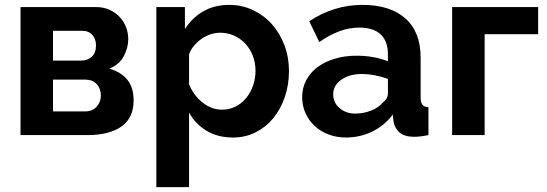

<svg xmlns="http://www.w3.org/2000/svg" viewBox="-20 -553 2239 786"><path d="M374 -524Q403 -524 427 -513.5Q451 -503 468.5 -485Q486 -467 495.5 -443Q505 -419 505 -392Q505 -358 487 -323.5Q469 -289 428 -272Q474 -259 500.5 -227.5Q527 -196 527 -142Q527 -70 477 -35Q427 0 339 0H64V-524ZM311 -305Q339 -305 356 -321Q373 -337 373 -367Q373 -392 358.5 -409.5Q344 -427 315 -427H197V-305ZM329 -97Q358 -97 375.5 -116Q393 -135 393 -162Q393 -190 376 -208.5Q359 -227 330 -227H197V-97Z M934 10Q872 10 826 -17.5Q780 -45 754 -92V213H620V-524H737V-434Q766 -480 812 -506.5Q858 -533 918 -533Q971 -533 1016 -511.5Q1061 -490 1093.5 -453.5Q1126 -417 1144.5 -367.5Q1163 -318 1163 -263Q1163 -206 1146 -156Q1129 -106 1098.5 -69Q1068 -32 1026 -11Q984 10 934 10ZM889 -104Q919 -104 944.5 -117Q970 -130 988 -152Q1006 -174 1016 -203Q1026 -232 1026 -263Q1026 -296 1015 -324.5Q1004 -353 984.5 -374Q965 -395 938.5 -407Q912 -419 881 -419Q862 -419 842 -412.5Q822 -406 805 -394Q788 -382 774.5 -366Q761 -350 754 -331V-208Q772 -163 809 -133.5Q846 -104 889 -104Z M1396 10Q1358 10 1325 -2.5Q1292 -15 1268 -37.5Q1244 -60 1230.5 -90Q1217 -120 1217 -156Q1217 -193 1233.5 -224.5Q1250 -256 1279.5 -278Q1309 -300 1350 -312.5Q1391 -325 1440 -325Q1475 -325 1508.5 -319Q1542 -313 1568 -302V-332Q1568 -384 1538.5 -412Q1509 -440 1451 -440Q1409 -440 1369 -425Q1329 -410 1287 -381L1246 -466Q1347 -533 1464 -533Q1577 -533 1639.5 -477.5Q1702 -422 1702 -317V-154Q1702 -133 1709.5 -124Q1717 -115 1734 -114V0Q1700 7 1675 7Q1637 7 1616.5 -10Q1596 -27 1591 -55L1588 -84Q1553 -38 1503 -14Q1453 10 1396 10ZM1434 -88Q1468 -88 1498.5 -100Q1529 -112 1546 -132Q1568 -149 1568 -170V-230Q1544 -239 1516 -244.5Q1488 -250 1462 -250Q1410 -250 1377 -226.5Q1344 -203 1344 -167Q1344 -133 1370 -110.5Q1396 -88 1434 -88Z M2183 -413H1964V0H1831V-524H2183Z"/></svg>

Font: Oxford Sans
Style: Bold
Weight: 700
Designer: Matt McInerney, Pablo Impallari, Rodrigo Fuenzalida
Foundry: Matt McInerney, Pablo Impallari, Rodrigo Fuenzalida
Version: Version 3.000g; ttfautohint (v1.5) -l 8 -r 28 -G 28 -x 14 -D